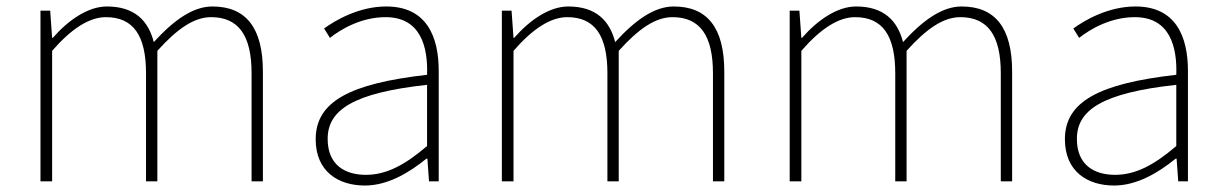

<svg xmlns="http://www.w3.org/2000/svg" viewBox="-20 -560 3779 593"><path d="M105 0H141V-403C201 -472 256 -507 307 -507C392 -507 431 -450 431 -334V0H466V-403C528 -472 580 -507 632 -507C717 -507 757 -450 757 -334V0H792V-339C792 -475 739 -540 636 -540C576 -540 517 -498 455 -430C438 -496 396 -540 310 -540C252 -540 191 -498 143 -443H141L135 -527H105Z M1107 13C1177 13 1243 -26 1297 -70H1300L1305 0H1335V-341C1335 -448 1297 -540 1173 -540C1087 -540 1014 -496 981 -472L999 -443C1033 -470 1096 -507 1171 -507C1280 -507 1302 -414 1299 -329C1062 -302 955 -247 955 -130C955 -30 1025 13 1107 13ZM1110 -20C1046 -20 992 -50 992 -131C992 -220 1070 -273 1299 -298V-109C1230 -50 1173 -20 1110 -20Z M1530 0H1566V-403C1626 -472 1681 -507 1732 -507C1817 -507 1856 -450 1856 -334V0H1891V-403C1953 -472 2005 -507 2057 -507C2142 -507 2182 -450 2182 -334V0H2217V-339C2217 -475 2164 -540 2061 -540C2001 -540 1942 -498 1880 -430C1863 -496 1821 -540 1735 -540C1677 -540 1616 -498 1568 -443H1566L1560 -527H1530Z M2419 0H2455V-403C2515 -472 2570 -507 2621 -507C2706 -507 2745 -450 2745 -334V0H2780V-403C2842 -472 2894 -507 2946 -507C3031 -507 3071 -450 3071 -334V0H3106V-339C3106 -475 3053 -540 2950 -540C2890 -540 2831 -498 2769 -430C2752 -496 2710 -540 2624 -540C2566 -540 2505 -498 2457 -443H2455L2449 -527H2419Z M3421 13C3491 13 3557 -26 3611 -70H3614L3619 0H3649V-341C3649 -448 3611 -540 3487 -540C3401 -540 3328 -496 3295 -472L3313 -443C3347 -470 3410 -507 3485 -507C3594 -507 3616 -414 3613 -329C3376 -302 3269 -247 3269 -130C3269 -30 3339 13 3421 13ZM3424 -20C3360 -20 3306 -50 3306 -131C3306 -220 3384 -273 3613 -298V-109C3544 -50 3487 -20 3424 -20Z"/></svg>

Font: Noto Sans Japanese Thin
Style: Regular
Weight: 100
Designer: Ryoko NISHIZUKA (kana & ideographs); Paul D. Hunt (Latin, Greek & Cyrillic); Wenlong ZHANG (bopomofo); Sandoll Communica
Foundry: Adobe Systems Incorporated
Version: Version 1.000;PS 1;hotconv 1.0.78;makeotf.lib2.5.61930